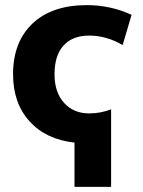

<svg xmlns="http://www.w3.org/2000/svg" viewBox="-20 -550 560 750"><path d="M328 -411Q264 -411 228.5 -372.5Q193 -334 193 -260Q193 -189 230.5 -148Q268 -107 328 -107Q373 -107 414 -123V180H271V7Q160 -5 95.5 -76Q31 -147 31 -260Q31 -386 107 -458Q183 -530 319 -530Q412 -530 494 -492L459 -374Q396 -411 328 -411Z"/></svg>

Font: Mplus 1p ExtraBold
Style: Regular
Weight: 800
Version: Version 1.061